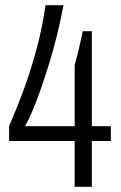

<svg xmlns="http://www.w3.org/2000/svg" viewBox="-20 -718 464 738"><path d="M267 0V-176H15V-234Q48 -309 75 -384Q102 -459 122.5 -537Q143 -615 155 -698H224Q214 -644 200 -586.5Q186 -529 169 -474Q152 -419 135 -370.5Q118 -322 102.5 -286.5Q87 -251 76 -233H267V-468Q271 -481 275 -497.5Q279 -514 283.5 -532Q288 -550 291.5 -567Q295 -584 298 -598H333V-233H406V-176H333V0Z"/></svg>

Font: Archivo Condensed Light
Style: Regular
Weight: 300
Width: 3
Designer: Hector Gatti
Foundry: Omnibus-Type
Version: Version 2.001